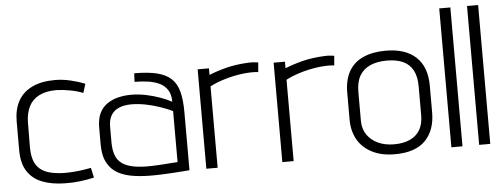

<svg xmlns="http://www.w3.org/2000/svg" viewBox="-48 -826 2527 964"><g transform="rotate(-5 1215.5 -344.5)"><path d="M375 -433 389 -478Q354 -492 315 -501Q276 -510 238 -510Q169 -510 122 -487Q75 -464 52 -421.5Q29 -379 29 -319V-174Q29 -108 55.5 -67.5Q82 -27 130 -8.5Q178 10 243 11Q280 12 318.5 7.5Q357 3 391 -5L380 -55Q381 -55 370 -53Q359 -51 339.5 -48Q320 -45 295.5 -43Q271 -41 245 -41Q205 -42 174.5 -49.5Q144 -57 123.5 -74Q103 -91 93.5 -118.5Q84 -146 84 -186L85 -311Q86 -357 102.5 -390Q119 -423 153.5 -441Q188 -459 241 -459Q273 -458 309 -451.5Q345 -445 375 -433Z M816 -350Q790 -364 756.5 -376Q723 -388 686 -395.5Q649 -403 612 -403Q579 -403 548 -395.5Q517 -388 492 -371Q467 -354 453 -325Q439 -296 439 -253V-167Q439 -111 458.5 -75Q478 -39 512.5 -20.5Q547 -2 594 4.5Q641 11 695 10Q711 10 734 9Q757 8 781.5 6.5Q806 5 827 3.5Q848 2 860.5 1Q873 0 872 0V-293Q872 -355 861 -396.5Q850 -438 823.5 -462.5Q797 -487 752 -498Q707 -509 638 -509L636 -466Q670 -466 702.5 -461.5Q735 -457 760.5 -445Q786 -433 801 -410Q816 -387 816 -350ZM816 -303V-46Q816 -46 810.5 -45.5Q805 -45 793.5 -44.5Q782 -44 766.5 -42.5Q751 -41 732 -40Q713 -39 690 -38Q634 -36 596 -43Q558 -50 535.5 -66.5Q513 -83 503.5 -110Q494 -137 494 -174V-251Q494 -286 506 -307Q518 -328 536 -338Q554 -348 573 -351.5Q592 -355 607 -355Q643 -355 679.5 -348Q716 -341 751.5 -329Q787 -317 816 -303Z M1259 -461 1263 -509Q1263 -509 1248 -511Q1233 -513 1213 -512Q1152 -509 1104 -497Q1056 -485 1014 -468V-501H957V0H1014V-410Q1030 -419 1053.5 -428Q1077 -437 1104.5 -444.5Q1132 -452 1160 -456.5Q1188 -461 1211 -462Q1230 -463 1244.5 -462Q1259 -461 1259 -461Z M1642 -461 1646 -509Q1646 -509 1631 -511Q1616 -513 1596 -512Q1535 -509 1487 -497Q1439 -485 1397 -468V-501H1340V0H1397V-410Q1413 -419 1436.5 -428Q1460 -437 1487.5 -444.5Q1515 -452 1543 -456.5Q1571 -461 1594 -462Q1613 -463 1627.5 -462Q1642 -461 1642 -461Z M2111 -183V-319Q2111 -412 2058 -462Q2005 -512 1905 -512Q1839 -512 1791.5 -490.5Q1744 -469 1719.5 -426Q1695 -383 1695 -318V-183Q1695 -127 1718.5 -84Q1742 -41 1790 -15.5Q1838 10 1907 10Q2010 10 2060.5 -41.5Q2111 -93 2111 -183ZM2055 -319V-173Q2055 -130 2038 -100.5Q2021 -71 1988 -55.5Q1955 -40 1907 -40Q1862 -40 1827 -56Q1792 -72 1771.5 -101.5Q1751 -131 1751 -173V-318Q1751 -368 1769.5 -399.5Q1788 -431 1823 -446.5Q1858 -462 1907 -462Q1957 -462 1989.5 -446.5Q2022 -431 2038.5 -399.5Q2055 -368 2055 -319Z M2192 0H2248V-700H2192Z M2332 0H2388V-700H2332Z"/></g></svg>

Font: AdventPro_ExpandedRegular
Style: ExpandedRegular
Weight: 400
Width: 7
Designer: VivaRado, Andreas Kalpakidis
Foundry: VivaRado, Andreas Kalpakidis
Version: Version 3.000